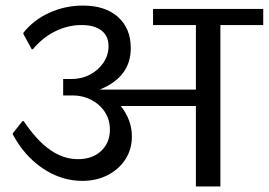

<svg xmlns="http://www.w3.org/2000/svg" viewBox="-20 -670 966 690"><path d="M926 -638V-580H772V0H684V-289H414Q454 -239 454 -179Q454 -134 431 -98Q408 -62 367.5 -41Q327 -20 276 -20Q200 -20 133.5 -65Q67 -110 26 -187V-191L61 -235H65Q112 -165 160 -131.5Q208 -98 260 -98Q312 -98 343.5 -127.5Q375 -157 375 -204Q375 -240 356.5 -268Q338 -296 307.5 -311.5Q277 -327 242 -327H207V-386H236Q273 -386 303.5 -402Q334 -418 352 -445Q370 -472 370 -504Q370 -541 344.5 -560.5Q319 -580 273 -580Q224 -580 178.5 -557.5Q133 -535 98 -493H94L64 -548V-552Q100 -598 157 -624Q214 -650 278 -650Q358 -650 404 -609Q450 -568 450 -497Q450 -393 338 -348H684V-580H530V-638Z"/></svg>

Font: Amiko
Style: Regular
Weight: 400
Designer: Pablo Impallari, Rodrigo Fuenzalida, Andres Torresi
Foundry: Impallari Type
Version: Version 1.001; ttfautohint (v1.3)